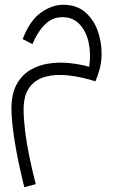

<svg xmlns="http://www.w3.org/2000/svg" viewBox="-20 -392 488 805"><path d="M82 393Q56 290 42 203Q28 116 28 64Q28 2 49.5 -37.5Q71 -77 106 -98Q141 -119 184 -125.5Q227 -132 271 -127.5Q315 -123 354 -112Q362 -167 351.5 -214.5Q341 -262 313 -291Q285 -320 242 -320Q199 -320 168 -289Q137 -258 116 -207L75 -228Q105 -306 151.5 -339Q198 -372 245 -372Q301 -372 337 -341Q373 -310 389.5 -263Q406 -216 406 -167Q406 -132 397.5 -101.5Q389 -71 380 -51Q324 -69 270 -75.5Q216 -82 173 -71Q130 -60 104.5 -27Q79 6 79 67Q79 104 85 155Q91 206 103 264Q115 322 130 380Z"/></svg>

Font: Noto Sans Arabic SemCond Light
Style: Regular
Weight: 300
Width: 4
Designer: Monotype Design Team, Nadine Chahine, Nizar Qandah and Khaled Hosny
Foundry: Monotype Imaging Inc.
Version: Version 2.012; ttfautohint (v1.8.4.7-5d5b)